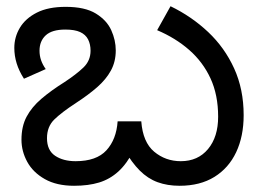

<svg xmlns="http://www.w3.org/2000/svg" viewBox="-20 -585 840 617"><path d="M557 12Q518 12 486.5 0.5Q455 -11 429 -37Q403 -63 379 -105L411 -104Q388 -59 360.5 -34Q333 -9 298.5 1.5Q264 12 218 12Q162 12 124 -9.5Q86 -31 67.5 -65Q49 -99 49 -136Q49 -179 65.5 -210Q82 -241 113 -267.5Q144 -294 187 -321Q225 -346 248 -368Q271 -390 271 -422Q271 -443 263 -458.5Q255 -474 237.5 -482Q220 -490 190 -490Q147 -490 127 -471.5Q107 -453 107 -422Q107 -406 112 -391.5Q117 -377 127 -363L57 -332Q41 -357 33.5 -381.5Q26 -406 26 -431Q26 -466 44 -496Q62 -526 98.5 -544.5Q135 -563 191 -563Q253 -563 288 -541.5Q323 -520 337.5 -488Q352 -456 352 -423Q352 -387 336.5 -358.5Q321 -330 292.5 -305Q264 -280 224 -254Q178 -224 154.5 -201Q131 -178 131 -141Q131 -102 157 -84.5Q183 -67 223 -67Q290 -67 322 -102Q354 -137 358 -195H434Q439 -128 475.5 -97.5Q512 -67 561 -67Q616 -67 648.5 -106Q681 -145 681 -210Q681 -280 656.5 -333Q632 -386 588 -424.5Q544 -463 485 -488L528 -565Q596 -532 649 -482Q702 -432 732.5 -365Q763 -298 763 -215Q763 -147 739 -96Q715 -45 669 -16.5Q623 12 557 12Z"/></svg>

Font: ukannada85
Style: Book
Weight: 400
Designer: Jelle Bosma - Monotype Design Team
Foundry: Monotype Imaging Inc.
Version: Version 2.003